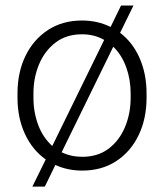

<svg xmlns="http://www.w3.org/2000/svg" viewBox="-20 -613 597 701"><path d="M43.9 -256.3V-272Q43.9 -349.1 73.2 -409.2Q102.5 -469.2 155.5 -503.7Q208.5 -538.1 279.3 -538.1Q336.4 -538.1 383.8 -514.6L421.9 -592.8H467.3L418.5 -493.2Q464.4 -458.5 489.7 -400.9Q515.1 -343.3 515.1 -272V-256.3Q515.1 -179.7 486.1 -119.4Q457 -59.1 404.3 -24.7Q351.6 9.8 280.3 9.8Q227.1 9.8 182.1 -10.7L143.6 68.4H98.1L147 -30.8Q98.1 -65.4 71 -124Q43.9 -182.6 43.9 -256.3ZM102.1 -272V-256.3Q102.1 -203.1 119.6 -156.5Q137.2 -109.9 170.9 -80.1L360.4 -467.3Q324.2 -487.8 279.3 -487.8Q222.2 -487.8 182.6 -457.5Q143.1 -427.2 122.6 -378.2Q102.1 -329.1 102.1 -272ZM457 -272Q457 -322.3 440.9 -367.2Q424.8 -412.1 393.6 -442.4L205.1 -57.1Q239.3 -40.5 280.3 -40.5Q337.4 -40.5 376.7 -70.3Q416 -100.1 436.5 -149.4Q457 -198.7 457 -256.3Z"/></svg>

Font: Vazirmatn RD UI FD ExtraLight
Style: Regular
Weight: 200
Designer: Saber Rastikerdar
Foundry: Saber Rastikerdar
Version: Version 33.003